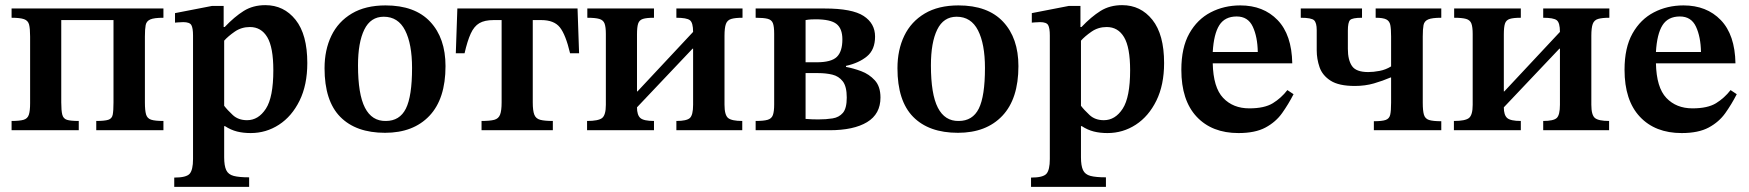

<svg xmlns="http://www.w3.org/2000/svg" viewBox="-20 -506 6795 746"><path d="M286 0H25V-36Q56 -36 71.5 -40.5Q87 -45 92 -60Q97 -75 97 -105V-364Q97 -395 93 -410.5Q89 -426 73.5 -431.5Q58 -437 25 -437V-473H615V-437Q579 -437 564 -430.5Q549 -424 546 -408.5Q543 -393 543 -364V-108Q543 -77 547.5 -61.5Q552 -46 567 -41Q582 -36 615 -36V0H354V-36Q386 -36 400.5 -40.5Q415 -45 418 -60.5Q421 -76 421 -108V-428H218V-108Q218 -76 222 -60.5Q226 -45 240 -40.5Q254 -36 286 -36Z M948 220H657V184Q704 184 717 169Q730 154 730 112V-368Q730 -397 723.5 -408.5Q717 -420 692 -420Q682 -420 671 -419Q660 -418 660 -418V-455L804 -483H849V-401H853Q891 -441 927 -463.5Q963 -486 1011 -486Q1083 -486 1128.5 -429Q1174 -372 1174 -261Q1174 -176 1144 -115Q1114 -54 1064 -21.5Q1014 11 954 11Q925 11 901 5Q877 -1 854 -16H851V105Q851 138 859 155Q867 172 888 177.5Q909 183 948 183ZM940 -39Q984 -39 1013 -83.5Q1042 -128 1042 -233Q1042 -322 1018.5 -361.5Q995 -401 951 -401Q918 -401 892 -383Q866 -365 851 -348V-95Q863 -79 884.5 -59Q906 -39 940 -39Z M1476 10Q1363 10 1302 -52Q1241 -114 1241 -241Q1241 -312 1267.5 -367Q1294 -422 1347 -453.5Q1400 -485 1478 -485Q1592 -485 1651.5 -421.5Q1711 -358 1711 -249Q1711 -122 1648.5 -56Q1586 10 1476 10ZM1479 -36Q1533 -36 1557 -84Q1581 -132 1581 -242Q1581 -335 1554 -388Q1527 -441 1471 -441Q1420 -441 1395.5 -391Q1371 -341 1371 -252Q1371 -140 1398 -87.5Q1425 -35 1479 -36Z M2128 0H1851V-36Q1884 -36 1900.5 -40.5Q1917 -45 1923 -60.5Q1929 -76 1929 -108V-428H1898Q1863 -428 1842.5 -416Q1822 -404 1809 -375.5Q1796 -347 1785 -299H1751L1757 -473H2224L2230 -299H2195Q2178 -371 2155.5 -399.5Q2133 -428 2083 -428H2050V-108Q2050 -76 2056 -60.5Q2062 -45 2079 -40.5Q2096 -36 2128 -36Z M2521 0H2261V-36Q2305 -36 2319.5 -47.5Q2334 -59 2334 -99V-374Q2334 -401 2329 -414.5Q2324 -428 2308.5 -432.5Q2293 -437 2262 -437V-473H2521V-437Q2492 -437 2478 -432.5Q2464 -428 2459.5 -414.5Q2455 -401 2455 -372V-151H2457L2673 -382Q2673 -418 2660.5 -427.5Q2648 -437 2608 -437V-473H2865V-437Q2837 -437 2821.5 -432.5Q2806 -428 2800.5 -413Q2795 -398 2795 -367V-99Q2795 -59 2809 -47.5Q2823 -36 2864 -36V0H2608V-36Q2648 -36 2660.5 -47.5Q2673 -59 2673 -99V-317H2671L2455 -89Q2455 -59 2468 -47.5Q2481 -36 2521 -36Z M3203 0H2916V-36Q2947 -36 2962.5 -40.5Q2978 -45 2983 -59Q2988 -73 2988 -100V-375Q2988 -403 2983 -416Q2978 -429 2962.5 -433Q2947 -437 2916 -437V-473H3184Q3291 -473 3335.5 -444Q3380 -415 3380 -364Q3380 -313 3348.5 -287Q3317 -261 3267 -250V-246Q3295 -241 3326 -229.5Q3357 -218 3379 -194Q3401 -170 3401 -127Q3401 -63 3349 -31.5Q3297 0 3203 0ZM3159 -42Q3190 -42 3215 -46Q3240 -50 3255 -67.5Q3270 -85 3270 -127Q3270 -170 3254.5 -190Q3239 -210 3214 -216Q3189 -222 3159 -222H3110V-44Q3134 -42 3159 -42ZM3110 -428V-264H3153Q3210 -264 3231.5 -285Q3253 -306 3253 -353Q3253 -395 3230 -413Q3207 -431 3149 -431Q3141 -431 3131 -430.5Q3121 -430 3110 -428Z M3702 10Q3589 10 3528 -52Q3467 -114 3467 -241Q3467 -312 3493.5 -367Q3520 -422 3573 -453.5Q3626 -485 3704 -485Q3818 -485 3877.5 -421.5Q3937 -358 3937 -249Q3937 -122 3874.5 -56Q3812 10 3702 10ZM3705 -36Q3759 -36 3783 -84Q3807 -132 3807 -242Q3807 -335 3780 -388Q3753 -441 3697 -441Q3646 -441 3621.5 -391Q3597 -341 3597 -252Q3597 -140 3624 -87.5Q3651 -35 3705 -36Z M4277 220H3986V184Q4033 184 4046 169Q4059 154 4059 112V-368Q4059 -397 4052.5 -408.5Q4046 -420 4021 -420Q4011 -420 4000 -419Q3989 -418 3989 -418V-455L4133 -483H4178V-401H4182Q4220 -441 4256 -463.5Q4292 -486 4340 -486Q4412 -486 4457.5 -429Q4503 -372 4503 -261Q4503 -176 4473 -115Q4443 -54 4393 -21.5Q4343 11 4283 11Q4254 11 4230 5Q4206 -1 4183 -16H4180V105Q4180 138 4188 155Q4196 172 4217 177.5Q4238 183 4277 183ZM4269 -39Q4313 -39 4342 -83.5Q4371 -128 4371 -233Q4371 -322 4347.5 -361.5Q4324 -401 4280 -401Q4247 -401 4221 -383Q4195 -365 4180 -348V-95Q4192 -79 4213.5 -59Q4235 -39 4269 -39Z M4792 11Q4689 11 4629.5 -52.5Q4570 -116 4570 -235Q4570 -321 4601 -376Q4632 -431 4684 -458Q4736 -485 4799 -485Q4889 -485 4944 -428Q4999 -371 5001 -260H4692Q4694 -166 4732.5 -125.5Q4771 -85 4834 -85Q4893 -85 4925.5 -105Q4958 -125 4982 -156L5006 -140Q4986 -101 4961.5 -66.5Q4937 -32 4897 -10.5Q4857 11 4792 11ZM4692 -304H4867Q4866 -363 4847.5 -402.5Q4829 -442 4785 -442Q4739 -442 4717.5 -408Q4696 -374 4692 -304Z M5580 0H5318V-35Q5350 -35 5364 -40Q5378 -45 5381.5 -60Q5385 -75 5385 -107V-205H5383Q5353 -192 5318.5 -182Q5284 -172 5244 -172Q5182 -172 5150 -192.5Q5118 -213 5107 -245Q5096 -277 5096 -310V-389Q5096 -417 5086 -427Q5076 -437 5034 -437V-473H5272V-437Q5234 -437 5225.5 -428Q5217 -419 5217 -387V-316Q5217 -273 5233 -249.5Q5249 -226 5296 -226Q5316 -226 5340 -230.5Q5364 -235 5385 -248V-364Q5385 -393 5382 -408.5Q5379 -424 5366.5 -430.5Q5354 -437 5325 -437V-473H5580V-437Q5544 -437 5529 -430.5Q5514 -424 5511 -408.5Q5508 -393 5508 -364V-107Q5508 -76 5512.5 -60.5Q5517 -45 5532 -40Q5547 -35 5580 -35Z M5889 0H5629V-36Q5673 -36 5687.5 -47.5Q5702 -59 5702 -99V-374Q5702 -401 5697 -414.5Q5692 -428 5676.5 -432.5Q5661 -437 5630 -437V-473H5889V-437Q5860 -437 5846 -432.5Q5832 -428 5827.5 -414.5Q5823 -401 5823 -372V-151H5825L6041 -382Q6041 -418 6028.5 -427.5Q6016 -437 5976 -437V-473H6233V-437Q6205 -437 6189.5 -432.5Q6174 -428 6168.5 -413Q6163 -398 6163 -367V-99Q6163 -59 6177 -47.5Q6191 -36 6232 -36V0H5976V-36Q6016 -36 6028.5 -47.5Q6041 -59 6041 -99V-317H6039L5823 -89Q5823 -59 5836 -47.5Q5849 -36 5889 -36Z M6514 11Q6411 11 6351.5 -52.5Q6292 -116 6292 -235Q6292 -321 6323 -376Q6354 -431 6406 -458Q6458 -485 6521 -485Q6611 -485 6666 -428Q6721 -371 6723 -260H6414Q6416 -166 6454.5 -125.5Q6493 -85 6556 -85Q6615 -85 6647.5 -105Q6680 -125 6704 -156L6728 -140Q6708 -101 6683.5 -66.5Q6659 -32 6619 -10.5Q6579 11 6514 11ZM6414 -304H6589Q6588 -363 6569.5 -402.5Q6551 -442 6507 -442Q6461 -442 6439.5 -408Q6418 -374 6414 -304Z"/></svg>

Font: STIX Two Text SemiBold
Style: Regular
Weight: 600
Designer: Ross Mills, John Hudson & Paul Hanslow, Tiro Typeworks Ltd; with prior portions MicroPress Inc., and Coen Hoffman.
Foundry: Tiro Typeworks Ltd
Version: Version 2.13 b171